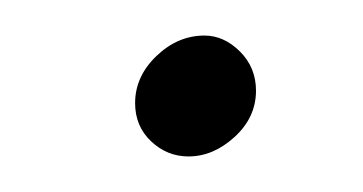

<svg xmlns="http://www.w3.org/2000/svg" viewBox="-20 -88 204 108"><path d="M56 -30Q56 -45 68 -56.5Q80 -68 95 -68Q106 -68 115 -59Q124 -50 124 -37Q124 -22 112 -11Q100 0 86 0Q74 0 65 -8.5Q56 -17 56 -30Z"/></svg>

Font: Josefin Sans Light
Style: Italic
Weight: 300
Italic angle: -7°
Designer: Santiago Orozco
Foundry: Typemade
Version: Version 2.000